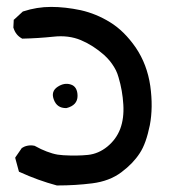

<svg xmlns="http://www.w3.org/2000/svg" viewBox="-20 -411 540 567"><path d="M147.9 136.7Q91.8 121.6 38.6 97.2L36.1 96.2L35.2 93.3L25.4 57.1L24.9 54.7L26.4 52.2L43.9 26.9L44.4 25.9L45.9 25.4Q50.8 22 56.9 20.3Q63 18.6 69.1 18.3Q75.2 18.1 82 19.5L83 20L84 20.5Q92.8 25.4 101.1 29.3Q109.4 33.2 117.9 36.4Q126.5 39.6 134.5 42Q142.6 44.4 150.6 45.7Q158.7 46.9 167 47.4Q208 49.8 240.2 46.4Q271 43 296.9 22Q323.2 0.5 335 -30.3Q346.7 -61.5 344.2 -102.1Q341.8 -143.6 330.1 -182.6Q328.6 -188 326.7 -193.1Q324.7 -198.2 322.3 -203.4Q319.8 -208.5 316.9 -213.1Q314 -217.8 310.8 -222.4Q307.6 -227.1 304 -231.4Q300.3 -235.8 296.1 -240.2Q292 -244.6 287.6 -248.5Q271.5 -262.7 254.4 -273.7Q237.3 -284.7 218.8 -292.5Q182.6 -307.6 138.2 -302.7Q92.3 -297.9 46.9 -296.9H45.4L43.9 -297.9Q26.4 -307.6 20 -328.1L19.5 -329.1V-330.6L20.5 -350.1V-352.5L22.5 -354L46.9 -376.5L47.9 -377.4H48.8Q88.9 -390.6 130.9 -390.6Q172.4 -390.6 218.3 -380.9Q264.2 -370.6 305.2 -345.2Q346.7 -319.8 380.9 -270.5Q414.6 -220.7 423.8 -157.2Q432.6 -93.8 422.4 -41Q417 -14.6 409.7 6.1Q402.3 26.9 392.6 41.5Q382.8 56.6 369.4 70.6Q356 84.5 338.4 97.7Q303.2 124 252.4 130.4Q202.6 136.7 149.4 136.7H148.4ZM174.8 -91.8Q148.4 -91.8 139.2 -116.2Q129.4 -141.1 150.4 -154.8Q169.9 -167.5 188.5 -161.6Q198.7 -158.7 203.9 -149.9Q209 -141.1 209 -127.9Q209 -100.1 176.3 -91.8H175.3Z"/></svg>

Font: NaikaiFont
Style: SemiBold
Weight: 600
Version: Version 1.89